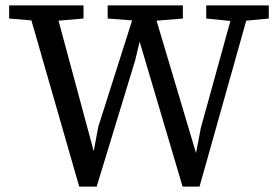

<svg xmlns="http://www.w3.org/2000/svg" viewBox="-20 -690 1031 715"><path d="M748 -621V-670H981V-621L897 -613L723 5H660L500 -535L483 -464L340 5H275L97 -614L14 -621V-670H291V-621L198 -613L329 -127L346 -218L472 -614L381 -621V-670H661V-621L563 -613L710 -120L728 -214L838 -612Z"/></svg>

Font: Source Serif 4 SmText
Style: Regular
Weight: 400
Designer: Frank Grießhammer
Foundry: Adobe
Version: Version 4.005;hotconv 1.1.0;makeotfexe 2.6.0